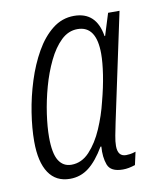

<svg xmlns="http://www.w3.org/2000/svg" viewBox="-68 -596 555 662"><g transform="rotate(-10 209.5 -265.5)"><path d="M125 10Q76 10 50.5 -28Q25 -66 25 -138Q25 -184 33.5 -238.5Q42 -293 59 -346.5Q76 -400 101 -444Q126 -488 159.5 -514.5Q193 -541 235 -541Q313 -541 327 -454H329L353 -531H393L313 -155Q308 -131 304 -110Q300 -89 300 -74Q300 -37 329 -37Q334 -37 342.5 -38Q351 -39 363 -43L353 2Q330 10 310 10Q267 10 257 -17Q247 -44 250 -81H247Q220 -35 191 -12.5Q162 10 125 10ZM138 -37Q174 -37 201.5 -66.5Q229 -96 248.5 -141Q268 -186 279 -232Q292 -281 298.5 -323.5Q305 -366 305 -396Q305 -494 239 -494Q207 -494 181.5 -469.5Q156 -445 136.5 -404.5Q117 -364 104 -317Q91 -270 84.5 -224.5Q78 -179 78 -144Q78 -87 93.5 -62Q109 -37 138 -37Z"/></g></svg>

Font: Noto Sans ExtraCondensed Light
Style: Italic
Weight: 300
Width: 2
Italic angle: -12°
Designer: Monotype Design Team
Foundry: Monotype Imaging Inc.
Version: Version 2.013; ttfautohint (v1.8.4.7-5d5b)